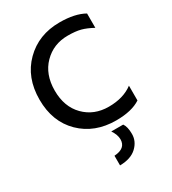

<svg xmlns="http://www.w3.org/2000/svg" viewBox="-222 -799 1049 1171"><g transform="rotate(-30 302.5 -213.0)"><path d="M412 51Q430 76 430 127.5Q430 179 389 217.5Q348 256 271 257V189Q353 184 353 120Q353 88 328 51ZM389 8Q238 8 142 -86Q46 -180 46 -335.5Q46 -491 142.5 -587Q239 -683 387 -683Q495 -683 560 -646V-545Q516 -569 480.5 -578.5Q445 -588 390 -588Q289 -588 221.5 -519.5Q154 -451 154 -337Q154 -223 221 -155Q288 -87 391.5 -87Q495 -87 561 -137V-33Q499 8 389 8Z"/></g></svg>

Font: Hind Guntur Medium
Style: Regular
Weight: 500
Designer: Manushi Parikh, Hitesh Malaviya
Foundry: Indian Type Foundry
Version: Version 1.000;PS 1.0;hotconv 1.0.86;makeotf.lib2.5.63406; tt